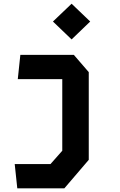

<svg xmlns="http://www.w3.org/2000/svg" viewBox="-20 -836 660 1056"><path d="M60.9 66.4H257.6L322.5 -6.9V-426.5L350.9 -400.6H77.8L91.9 -534.2H386.1L468.2 -439.2V43.1L333.8 200H75.1ZM271.2 -717.6 373.8 -815.5 476.1 -717.6 373.8 -619.2Z"/></svg>

Font: Monaspace Krypton Var ExLight
Style: Regular
Weight: 200
Designer: Riley Cran and the Lettermatic Team
Version: Version 1.200 (Monaspace Krypton Var)